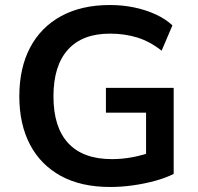

<svg xmlns="http://www.w3.org/2000/svg" viewBox="-20 -735 787 765"><path d="M419 10Q303 10 222.5 -34Q142 -78 99.5 -159Q57 -240 57 -351Q57 -464 100 -545.5Q143 -627 224 -671Q305 -715 418 -715Q468 -715 514 -705.5Q560 -696 599.5 -678Q639 -660 667 -634L624 -533Q577 -570 527 -585.5Q477 -601 418 -601Q308 -601 250.5 -537Q193 -473 193 -351Q193 -228 252 -164.5Q311 -101 426 -101Q468 -101 509.5 -109Q551 -117 589 -131L562 -73V-286H402V-385H672V-42Q640 -26 598 -14.5Q556 -3 510 3.5Q464 10 419 10Z"/></svg>

Font: Nunito Sans 11pt
Style: Bold
Weight: 700
Version: Version 3.101;gftools[0.9.27]